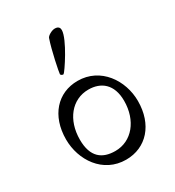

<svg xmlns="http://www.w3.org/2000/svg" viewBox="-170 -792 818 899"><g transform="rotate(-30 239.0 -342.5)"><path d="M264.6 -692.4C247.1 -692.4 223.6 -677.7 219.7 -668C200.2 -612.3 178.7 -503.9 178.7 -495.1C178.7 -490.2 186.5 -486.3 190.4 -486.3H193.4C201.2 -489.3 290 -621.1 290 -669.9C290 -680.7 285.2 -692.4 264.6 -692.4ZM106.4 -182.6C106.4 -289.1 168 -366.2 257.8 -366.2C325.2 -366.2 377 -327.1 377 -237.3C377 -130.9 313.5 -53.7 224.6 -53.7C154.3 -53.7 106.4 -87.9 106.4 -182.6ZM50.8 -215.8C50.8 -104.5 123 6.8 248 6.8C357.4 6.8 432.6 -77.1 432.6 -204.1C432.6 -315.4 358.4 -426.8 234.4 -426.8C126 -426.8 50.8 -343.8 50.8 -215.8Z"/></g></svg>

Font: Crimson
Style: Roman
Weight: 400
Version: Version 0.2